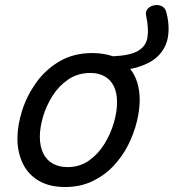

<svg xmlns="http://www.w3.org/2000/svg" viewBox="-20 -732 697 771"><path d="M241 19Q179 19 136 -6Q93 -31 71.5 -75.5Q50 -120 50 -176Q50 -229 69 -288.5Q88 -348 125.5 -400.5Q163 -453 219.5 -486Q276 -519 351 -519Q374 -519 395 -515.5Q416 -512 434 -506Q502 -509 534 -527.5Q566 -546 572 -581Q578 -616 567 -668Q563 -685 572.5 -696Q582 -707 598 -710.5Q614 -714 628 -708Q642 -702 647 -686Q662 -632 654.5 -584.5Q647 -537 611 -503.5Q575 -470 503 -455Q522 -431 531.5 -399.5Q541 -368 541 -331Q541 -291 529.5 -243.5Q518 -196 494.5 -149.5Q471 -103 435 -65Q399 -27 350.5 -4Q302 19 241 19ZM251 -61Q300 -61 337 -87Q374 -113 399 -153.5Q424 -194 437 -238.5Q450 -283 450 -321Q450 -360 437 -386Q424 -412 400 -425.5Q376 -439 343 -439Q293 -439 255 -413.5Q217 -388 191.5 -348Q166 -308 153 -264Q140 -220 140 -183Q140 -144 153.5 -116.5Q167 -89 192 -75Q217 -61 251 -61Z"/></svg>

Font: Playwrite BE VLG
Style: Regular
Weight: 400
Designer: Veronika Burian, José Scaglione
Foundry: TypeTogether
Version: Version 1.002